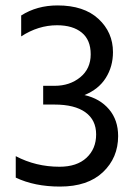

<svg xmlns="http://www.w3.org/2000/svg" viewBox="-20 -681 506 707"><path d="M58 -547V-624Q116 -661 192 -661Q289 -661 342.5 -611.5Q396 -562 396 -489Q396 -436 369.5 -394Q343 -352 291 -331Q348 -318 381.5 -278.5Q415 -239 415 -180Q415 -100 359 -47Q303 6 201 6Q107 6 38 -27V-106Q112 -67 199 -67Q263 -67 298.5 -100Q334 -133 334 -186Q334 -239 294.5 -267.5Q255 -296 181 -296H139V-365H181Q237 -365 275.5 -396.5Q314 -428 314 -481Q314 -534 281 -561Q248 -588 190 -588Q121 -588 58 -547Z"/></svg>

Font: Hind Regular
Style: Regular
Weight: 400
Designer: Manushi Parikh, Satya Rajpurohit
Foundry: Indian Type Foundry
Version: Version 1.201;PS 1.0;hotconv 1.0.78;makeotf.lib2.5.61930; tt